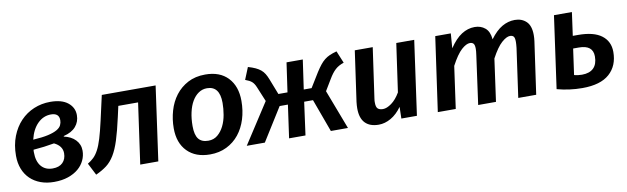

<svg xmlns="http://www.w3.org/2000/svg" viewBox="-39 -938 4402 1349"><g transform="rotate(-10 2162.0 -264.0)"><path d="M386 -287Q438 -276 468.5 -244Q499 -212 499 -167Q499 -131 483.5 -98Q468 -65 438.5 -40Q409 -15 365.5 0Q322 15 265 15Q212 15 169 -1Q126 -17 95.5 -46.5Q65 -76 48.5 -118Q32 -160 32 -212Q32 -289 56 -350.5Q80 -412 121 -455Q162 -498 217 -521Q272 -544 334 -544Q416 -544 459.5 -509Q503 -474 503 -420Q503 -373 474 -339Q445 -305 387 -291ZM368 -172Q368 -224 310 -252Q239 -239 161 -233Q160 -225 160 -222V-215Q160 -150 189.5 -115Q219 -80 271 -80Q318 -80 343 -105Q368 -130 368 -172ZM324 -456Q270 -456 229 -415.5Q188 -375 171 -303Q238 -307 279 -316.5Q320 -326 343 -339.5Q366 -353 374 -370Q382 -387 382 -405Q382 -456 324 -456Z M520 -70Q545 -85 563.5 -103Q582 -121 598 -151Q614 -181 628.5 -228.5Q643 -276 660 -351L700 -529H1084L1010 0H881L942 -433H801L784 -357Q762 -258 742 -195.5Q722 -133 697.5 -93Q673 -53 641.5 -29Q610 -5 564 16Z M1440 -544Q1544 -544 1601.5 -483Q1659 -422 1659 -318Q1659 -248 1640 -187.5Q1621 -127 1585 -82Q1549 -37 1496.5 -11Q1444 15 1378 15Q1275 15 1216 -45Q1157 -105 1157 -210Q1157 -274 1174.5 -334.5Q1192 -395 1227.5 -441.5Q1263 -488 1316 -516Q1369 -544 1440 -544ZM1435 -447Q1402 -447 1375 -428.5Q1348 -410 1329 -377.5Q1310 -345 1300 -300Q1290 -255 1290 -202Q1290 -139 1312.5 -110.5Q1335 -82 1382 -82Q1421 -82 1448.5 -105Q1476 -128 1493.5 -163.5Q1511 -199 1518.5 -242.5Q1526 -286 1526 -327Q1526 -447 1435 -447Z M1943 0 1976 -235H1917L1770 0H1641L1827 -287L1783 -393Q1772 -420 1756.5 -433.5Q1741 -447 1710 -458L1745 -544Q1776 -535 1797.5 -525Q1819 -515 1834 -502.5Q1849 -490 1859.5 -473Q1870 -456 1879 -433L1923 -320H1988L2018 -529H2134L2104 -320H2160L2224 -424Q2242 -452 2257.5 -471.5Q2273 -491 2290 -504.5Q2307 -518 2327.5 -527Q2348 -536 2377 -544L2413 -457Q2393 -450 2378.5 -442Q2364 -434 2351.5 -422.5Q2339 -411 2327.5 -396Q2316 -381 2303 -359L2256 -281L2363 0H2241L2155 -235H2092L2060 0Z M2633 -529 2582 -171Q2580 -163 2580 -155V-141Q2580 -110 2592.5 -99Q2605 -88 2629 -88Q2656 -88 2690 -112.5Q2724 -137 2752 -185L2801 -529H2929L2855 0H2744L2746 -83Q2711 -34 2668 -9.5Q2625 15 2581 15Q2518 15 2484.5 -19.5Q2451 -54 2451 -124Q2451 -144 2454 -170L2505 -529Z M3292 0 3340 -348Q3342 -362 3343 -372.5Q3344 -383 3344 -392Q3344 -420 3335 -429.5Q3326 -439 3310 -439Q3284 -439 3249.5 -408Q3215 -377 3174 -300L3132 0H3004L3079 -529H3190L3182 -424Q3224 -487 3268.5 -515.5Q3313 -544 3362 -544Q3406 -544 3436.5 -518.5Q3467 -493 3472 -437Q3514 -494 3557.5 -519Q3601 -544 3648 -544Q3698 -544 3730 -513.5Q3762 -483 3762 -416Q3762 -395 3759 -373L3706 0H3578L3627 -348Q3630 -375 3630 -391Q3630 -420 3621.5 -429.5Q3613 -439 3596 -439Q3571 -439 3536 -408Q3501 -377 3461 -302L3419 0Z M4035 10Q3942 10 3854 -14L3926 -529H4054L4031 -363H4069Q4180 -363 4236 -320.5Q4292 -278 4292 -203Q4292 -104 4228 -47Q4164 10 4035 10ZM4018 -275 3992 -90Q4020 -83 4048 -83Q4102 -83 4130.5 -111Q4159 -139 4159 -194Q4159 -275 4059 -275Z"/></g></svg>

Font: Xgbmvzvtohvqztyvzapvmeyoton
Style: Regular
Weight: 500
Italic angle: -8°
Designer: Carrois Corporate & Edenspiekermann
Foundry: Carrois Corporate GbR & Edenspiekermann AG
Version: Version 2.001